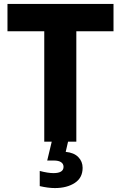

<svg xmlns="http://www.w3.org/2000/svg" viewBox="-20 -720 614 976"><path d="M205 -561H18V-700H557V-561H368V0H326L314 52Q356 56 378 78.5Q400 101 400 133Q400 184 360 210Q320 236 259 236Q225 236 182 226V149Q224 160 252 160Q303 160 303 128Q303 113 290.5 104.5Q278 96 253 96H220L243 0H205Z"/></svg>

Font: Chess Sans
Style: Bold
Weight: 700
Designer: Wolf Bōese
Foundry: Wolf Bōese
Version: Version 7.223